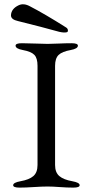

<svg xmlns="http://www.w3.org/2000/svg" viewBox="-20 -850 423 875"><path d="M250 -705Q175 -726 62 -754Q30 -761 30 -780Q31 -810 65 -826Q88 -837 117 -821Q183 -787 281 -725Q289 -720 289.5 -712Q290 -704 284 -703Q272 -700 250 -705ZM151 -550Q151 -585 136.5 -600Q122 -615 84 -622Q51 -628 51 -642Q51 -653 80 -653Q108 -653 141.5 -651.5Q175 -650 197 -650Q217 -650 247.5 -651.5Q278 -653 306 -653Q335 -653 335 -642Q335 -628 302 -622Q263 -615 247 -599.5Q231 -584 231 -550V-98Q231 -64 250.5 -47.5Q270 -31 310 -24Q343 -18 343 -6Q343 5 314 5Q286 5 252.5 2.5Q219 0 197 0Q172 0 134 2.5Q96 5 69 5Q40 5 40 -6Q40 -18 73 -24Q113 -31 132 -47.5Q151 -64 151 -98Z"/></svg>

Font: EB Garamond
Style: SC
Weight: 400
Version: Version 000.010